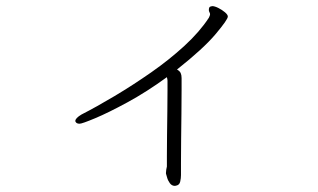

<svg xmlns="http://www.w3.org/2000/svg" viewBox="-20 -553 1040 627"><path d="M522 11V14Q523 16 525.5 26Q528 36 534.5 45Q541 54 551 54Q553 54 554 53.5Q555 53 556 53Q566 51 568.5 40Q571 29 571 19Q571 12 571 -20Q571 -52 571.5 -96Q572 -140 572.5 -183.5Q573 -227 573 -259Q573 -291 573 -298Q573 -308 570 -314.5Q567 -321 558 -326Q644 -394 684 -441.5Q724 -489 724 -499Q724 -505 714.5 -513Q705 -521 693 -527Q681 -533 673 -533Q672 -533 667 -531.5Q662 -530 662 -520Q662 -517 664 -513Q666 -510 666 -506Q666 -503 662 -495Q632 -449 582.5 -403.5Q533 -358 473.5 -316.5Q414 -275 354.5 -239.5Q295 -204 246 -179Q226 -167 226 -158Q226 -156 227 -155Q230 -149 240 -149Q248 -149 291 -167Q334 -185 396.5 -219Q459 -253 525 -301Q527 -293 527 -290Q527 -286 527 -258.5Q527 -231 526.5 -191Q526 -151 525.5 -111.5Q525 -72 525 -43Q525 -14 525 -9Q524 -5 523 0.5Q522 6 522 11Z"/></svg>

Font: Klee One
Style: Regular
Weight: 400
Designer: Fontworks Inc.
Foundry: Fontworks Inc.
Version: Version 1.100